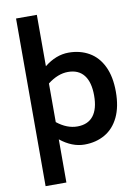

<svg xmlns="http://www.w3.org/2000/svg" viewBox="-112 -915 847 1218"><g transform="rotate(-10 311.5 -306.0)"><path d="M623 -279Q623 -182 591 -115.5Q559 -49 501.5 -16Q444 17 370 17Q290 17 214 -44V234H80V-846H214V-515Q289 -575 370 -575Q444 -575 501.5 -542Q559 -509 591 -442.5Q623 -376 623 -279ZM483 -279Q483 -365 448 -410Q413 -455 345 -455Q280 -455 214 -404V-155Q278 -104 345 -104Q413 -104 448 -148.5Q483 -193 483 -279Z"/></g></svg>

Font: Biryani
Style: Bold
Weight: 700
Designer: Dan Reynolds and Mathieu Reguer
Foundry: Dan Reynolds and Mathieu Reguer
Version: Version 1.004; ttfautohint (v1.1) -l 5 -r 5 -G 72 -x 0 -D la